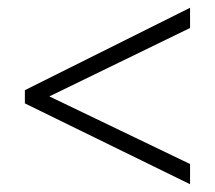

<svg xmlns="http://www.w3.org/2000/svg" viewBox="-20 -606 554 494"><path d="M469 -132 44 -340V-374L469 -586V-534L107 -358L469 -184Z"/></svg>

Font: Noto Sans Thai SemiCondensed Light
Style: Regular
Weight: 300
Width: 4
Designer: Monotype Design Team
Foundry: Monotype Imaging Inc.
Version: Version 2.001